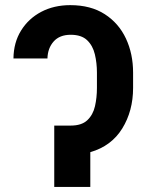

<svg xmlns="http://www.w3.org/2000/svg" viewBox="-20 -742 582 762"><path d="M195.3 0V-243.6H260.7Q304 -243.6 326.5 -264.9Q349.1 -286.2 356.9 -320.3Q364.7 -354.4 364.7 -393.1V-453.8Q364.7 -491.8 356.5 -526.3Q348.4 -560.7 325.8 -582.4Q303.3 -604 260.7 -604Q216.6 -604 193 -577.4Q169.4 -550.8 168.3 -509.9H33.4Q34.1 -573.2 63.6 -620.7Q93 -668.3 143.6 -695Q194.2 -721.6 258.9 -721.6Q340.2 -721.6 395.8 -685.7Q451.3 -649.9 479.8 -589.1Q508.2 -528.4 508.2 -453.8V-393.1Q508.2 -301.8 465.2 -232.1Q422.2 -162.3 338.4 -138.1V0Z"/></svg>

Font: Interface
Style: Bold
Weight: 700
Designer: Rasmus Andersson
Foundry: rsms
Version: Version 1.8